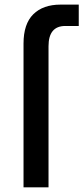

<svg xmlns="http://www.w3.org/2000/svg" viewBox="-20 -805 359 825"><path d="M81.1 0V-618.2Q81.1 -702.1 123 -743.7Q165 -785.2 240.2 -785.2H318.4V-693.4H260.7Q188.5 -693.4 188.5 -606.4V0Z"/></svg>

Font: Gothic A1 SemiBold
Style: Regular
Weight: 600
Version: Version 2.50